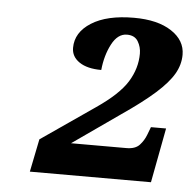

<svg xmlns="http://www.w3.org/2000/svg" viewBox="-40 -864 522 518"><g transform="rotate(5 221.0 -605.0)"><path d="M59 -386 77 -475 222 -575Q282 -616 304.5 -652.5Q327 -689 327 -729Q327 -747 318 -762Q309 -777 288 -777Q263 -777 247 -746.5Q231 -716 227 -676Q189 -676 167.5 -690.5Q146 -705 146 -729Q146 -771 188 -797.5Q230 -824 303 -824Q367 -824 404.5 -799.5Q442 -775 442 -736Q442 -709 427.5 -684Q413 -659 380 -629.5Q347 -600 290 -561L163 -472H313Q337 -472 348.5 -484.5Q360 -497 366 -513L374 -534H415L387 -386Z"/></g></svg>

Font: Noto Serif Tamil ExtraBold
Style: Italic
Weight: 800
Italic angle: -12°
Designer: Indian Type Foundry, Tom Grace, and the Monotype Design Team
Foundry: Monotype Imaging Inc.
Version: Version 2.003; ttfautohint (v1.8.4.7-5d5b)